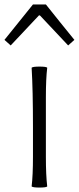

<svg xmlns="http://www.w3.org/2000/svg" viewBox="-48 -837 354 862"><path d="M129 5Q99 5 94 0Q100 -50 100 -133V-267Q100 -434 94 -533Q99 -538 129 -538Q160 -538 164 -533Q158 -484 158 -400V-266V-133Q158 -50 164 0Q160 5 129 5ZM0 -633 -28 -658 100 -817H158L222 -737L286 -658L258 -633L131 -768H127Z"/></svg>

Font: GenSekiGothic TW L
Style: Regular
Weight: 300
Version: Version 1.501;PS 1;hotconv 16.6.51;makeotf.lib2.5.65220